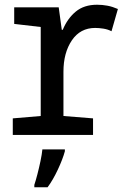

<svg xmlns="http://www.w3.org/2000/svg" viewBox="-20 -570 540 811"><path d="M34 0V-70L152 -80V-456L40 -469V-539H228L241 -444H245Q265 -492 300 -521Q335 -550 390 -550Q412 -550 433.5 -546Q455 -542 478 -532L451 -438Q436 -446 417 -449Q398 -452 382 -452Q319 -452 283.5 -399.5Q248 -347 248 -267V-80L373 -70V0ZM125 211Q131 193 138 166Q145 139 151 110.5Q157 82 159 61H254V69Q245 102 224.5 146Q204 190 181 221H125Z"/></svg>

Font: Noto Sans Mono ExtraCondensed Medium
Style: Regular
Weight: 500
Width: 2
Designer: Monotype Design Team
Foundry: Monotype Imaging Inc.
Version: Version 2.014